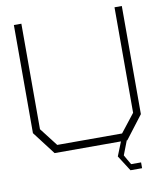

<svg xmlns="http://www.w3.org/2000/svg" viewBox="-93 -775 861 1009"><g transform="rotate(-10 338.0 -271.0)"><path d="M529 0 500 75 513 98 530 127H583V158H521L468 75L498 0H144L50 -123V-700H90V-137L165 -40H511L587 -137V-700H626V-123L532 0Z"/></g></svg>

Font: Turret Road Light
Style: Regular
Weight: 300
Designer: Noponies
Foundry: Noponies
Version: Version 1.001; ttfautohint (v1.8)